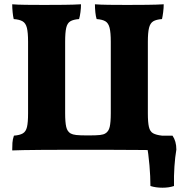

<svg xmlns="http://www.w3.org/2000/svg" viewBox="-20 -699 877 896"><path d="M744 -679Q744 -662 741.5 -642.5Q739 -623 736 -610Q709 -608 695 -599.5Q681 -591 675.5 -569Q670 -547 670 -504V-170Q670 -128 675 -106.5Q680 -85 694.5 -77Q709 -69 736 -66Q744 -36 744 3Q719 2 653.5 1Q588 0 470 0H304Q225 0 173.5 0.5Q122 1 89.5 1.5Q57 2 37 3Q37 -16 38 -32.5Q39 -49 45 -66Q72 -68 86.5 -76.5Q101 -85 106 -106.5Q111 -128 111 -170V-504Q111 -547 105.5 -569Q100 -591 85.5 -599.5Q71 -608 44 -610Q41 -622 39 -641.5Q37 -661 37 -679Q61 -677 100.5 -676.5Q140 -676 186 -676Q232 -676 278.5 -676.5Q325 -677 358 -679Q358 -662 355.5 -642.5Q353 -623 349 -610Q322 -608 308 -599.5Q294 -591 289 -569Q284 -547 284 -504V-171Q284 -129 289 -107Q294 -85 310 -76Q319 -71 335.5 -69Q352 -67 391 -67Q430 -67 446.5 -69Q463 -71 471 -76Q487 -85 492 -107Q497 -129 497 -171V-504Q497 -547 491.5 -569Q486 -591 472 -599.5Q458 -608 431 -610Q427 -622 425 -641.5Q423 -661 423 -679Q448 -677 487.5 -676.5Q527 -676 573 -676Q619 -676 665.5 -676.5Q712 -677 744 -679ZM682 169Q682 125 677.5 72.5Q673 20 664 -33L705 -66H785Q803 -40 803 -1Q797 34 794 78Q791 122 792 169Q769 177 738 177Q707 177 682 169Z"/></svg>

Font: Vollkorn ExtraBold
Style: Regular
Weight: 800
Designer: Friedrich Althausen
Foundry: Friedrich Althausen
Version: Version 5.000; ttfautohint (v1.8.3)